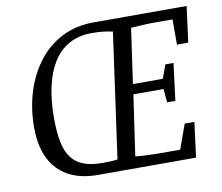

<svg xmlns="http://www.w3.org/2000/svg" viewBox="-73 -736 952 824"><g transform="rotate(-10 402.5 -324.0)"><path d="M289.1 0Q214.6 0 162.1 -28.3Q109.7 -56.7 82.2 -112Q54.8 -167.4 54.8 -247.9Q54.8 -327.2 76.4 -399.1Q98.1 -470.9 140.3 -527.2Q182.6 -583.5 244.1 -615.7Q305.6 -648 385.2 -648H790.1L769.5 -491.7H720.5V-601.7H619.1L539.1 -597.3L504.9 -357.9H635.4L656.5 -416.9H692.1L671.8 -255.2H635.7L630.7 -314.1H499.2L461 -50.7Q474.3 -48.7 500.3 -47.2Q526.3 -45.7 553.7 -45.4H655.8L694.3 -152.3H736.5L716.9 0ZM317.3 -47.2Q338.8 -47.2 354.6 -48Q370.4 -48.7 383.5 -50.8L459.5 -594.8Q438.7 -599.3 416.7 -601.8Q394.7 -604.2 368.3 -604.2Q311.2 -604.2 269 -580.5Q226.7 -556.8 199.6 -513.1Q172.5 -469.4 159.2 -408.7Q145.9 -348.1 145.9 -273.3Q145.9 -213 154.3 -169.7Q162.7 -126.4 182.5 -99.7Q202.2 -72.9 235.4 -60Q268.6 -47.2 317.3 -47.2Z"/></g></svg>

Font: Faustina Light
Style: Italic
Weight: 300
Italic angle: -8°
Designer: Alfonso Garcia
Foundry: http://www.omnibus-type.com
Version: Version 1.200